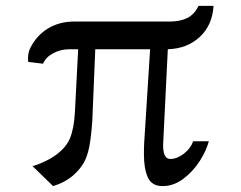

<svg xmlns="http://www.w3.org/2000/svg" viewBox="-20 -619 817 651"><path d="M549 -452 533 -127Q533 -80 557 -80Q580 -80 603 -97.5Q626 -115 635 -140H688Q680 -109 657.5 -73.5Q635 -38 602 -13Q569 12 531 12Q495 12 481.5 -17Q468 -46 468 -96Q468 -123 469 -137L489 -452H303L293 -210Q289 -153 282.5 -120.5Q276 -88 264 -67Q252 -46 229 -25Q200 0 160 12L90 -56Q98 -57 121.5 -67Q145 -77 163 -89Q203 -116 217 -149.5Q231 -183 234 -239L245 -452H215Q186 -452 160.5 -438.5Q135 -425 126 -403L76 -409Q75 -412 75 -421Q75 -441 83 -457Q105 -500 143.5 -523Q182 -546 232 -546H556Q591 -546 615 -558Q639 -570 653 -599H704Q700 -533 657 -493.5Q614 -454 549 -452Z"/></svg>

Font: Martel DemiBold
Style: Regular
Weight: 600
Designer: Dan Reynolds
Foundry: Dan Reynolds
Version: Version 1.001; ttfautohint (v1.1) -l 5 -r 5 -G 72 -x 0 -D la